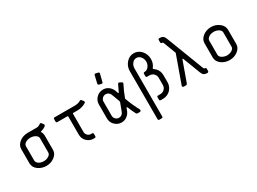

<svg xmlns="http://www.w3.org/2000/svg" viewBox="-42 -1330 2958 2210"><g transform="rotate(-30 1437.0 -225.5)"><path d="M312 -124.5V-312Q312 -339.8 282.5 -357.2Q252.9 -374.5 217.8 -374.5Q182.6 -374.5 154.1 -357.9Q125.5 -341.3 125.5 -312V-124.5Q125.5 -100.6 150.4 -82Q176.3 -62.5 218.8 -62Q252.9 -62 282.5 -79.3Q312 -96.7 312 -124.5ZM374.5 -312V-124.5Q374.5 -71.8 327.4 -35.9Q280.3 0 218.8 0Q156.7 0 109.4 -35.2Q62 -70.3 62 -124.5V-312Q62 -365.7 109.4 -401.9Q156.7 -438 218.8 -438H343.3Q365.2 -438 391.1 -457.5Q403.3 -466.8 414.1 -453.1L431.6 -429.7Q440.9 -415 419.9 -400.4Q395 -382.8 364.3 -376.5Q361.3 -376.5 359.1 -373.3Q356.9 -370.1 358.9 -367.2Q374.5 -342.3 374.5 -312Z M874.5 -45.4V-16.6Q874.5 0 857.9 0H843.3Q792.5 0 755.6 -36.4Q718.8 -72.8 718.8 -124.5V-366.2Q718.8 -374.5 710.4 -374.5H578.6Q562 -374.5 562 -391.1V-421.4Q562 -438 578.6 -438H843.3Q894 -438 923.3 -457.5Q935.5 -464.8 944.8 -454.6L962.9 -431.6Q973.1 -418 959.5 -406.7Q907.7 -374.5 843.3 -374.5H789.6Q781.2 -374.5 781.2 -366.2V-124.5Q781.2 -99.6 799.8 -80.8Q818.4 -62 843.3 -62H857.9Q874.5 -62 874.5 -45.4Z M1196.3 -528.3 1219.2 -626.5Q1224.6 -644 1240.2 -639.2L1269 -632.8Q1284.7 -629.9 1281.7 -612.3L1256.8 -513.7Q1253.9 -498 1237.8 -501L1209 -508.3Q1193.4 -512.7 1196.3 -528.3ZM1092.8 -124.5V-312Q1092.8 -362.8 1130.1 -399.7Q1167.5 -436.5 1218.8 -436.5Q1259.3 -436.5 1290.3 -413.3Q1321.3 -390.1 1335.9 -355L1349.1 -317.4Q1350.1 -313.5 1355.5 -313.5Q1359.4 -313.5 1360.8 -317.4Q1396 -393.1 1402.3 -404.8Q1409.7 -418.5 1423.8 -413.1L1449.7 -399.4Q1464.4 -391.1 1457 -377.4Q1416.5 -297.4 1389.6 -224.1Q1386.7 -217.8 1389.6 -211.4Q1429.2 -104.5 1473.6 -23.9Q1477.5 -15.6 1471.9 -7.8Q1466.3 0 1459 0H1430.2Q1415.5 0 1409.2 -12.2Q1383.3 -62 1360.8 -119.1Q1358.9 -122.1 1354.5 -122.3Q1350.1 -122.6 1349.1 -118.2L1335.9 -82Q1321.3 -46.9 1290 -23.4Q1258.8 0 1218.8 0Q1167 0 1129.9 -36.4Q1092.8 -72.8 1092.8 -124.5ZM1155.3 -312V-124.5Q1155.3 -99.6 1173.8 -80.8Q1192.4 -62 1218.8 -62Q1238.3 -62 1254.4 -74Q1270.5 -85.9 1276.9 -103.5L1294.4 -149.4Q1309.1 -191.9 1317.9 -212.9Q1319.8 -219.2 1317.9 -224.1Q1308.6 -248 1294.4 -288.6L1276.9 -334Q1271.5 -350.6 1255.4 -362.5Q1239.3 -374.5 1218.8 -374.5Q1192.9 -374.5 1174.1 -356.2Q1155.3 -337.9 1155.3 -312Z M1905.3 -231.4V-138.2Q1905.3 -81.1 1864.7 -38.6Q1823.2 2 1765.1 2H1735.4Q1718.8 2 1718.8 -13.7V-43.5Q1718.8 -60.1 1735.4 -60.1H1765.1Q1798.3 -60.1 1820.6 -83Q1842.8 -106 1842.8 -138.2V-231.4Q1842.8 -264.6 1820.1 -287.4Q1797.4 -310.1 1765.1 -310.1H1735.4Q1718.8 -310.1 1718.8 -326.7V-356Q1718.8 -372.6 1735.4 -372.6Q1767.6 -372.6 1789.8 -401.1Q1812 -429.7 1812 -465.8Q1812 -502 1789.6 -530.5Q1767.1 -559.1 1733.9 -559.1Q1699.7 -559.1 1677.5 -530.5Q1655.3 -502 1655.3 -465.8V172.4Q1655.3 189 1638.7 189H1609.4Q1592.8 189 1592.8 172.4V-465.8Q1592.8 -527.8 1633.8 -574.7Q1674.8 -621.6 1733.9 -621.6Q1793 -621.6 1833.5 -575.2Q1874 -528.8 1874 -465.8Q1874 -406.7 1839.8 -364.3Q1833.5 -356 1838.9 -351.6Q1841.8 -349.6 1864.7 -331.1Q1905.3 -290.5 1905.3 -231.4Z M2374 -45.4V-16.6Q2374 -10.3 2368.9 -5.1Q2363.8 0 2356.4 0Q2327.6 0 2311.3 -11Q2294.9 -22 2284.7 -49.8L2196.8 -278.8Q2194.8 -284.2 2190.9 -284.2Q2187 -284.2 2185.1 -278.8L2090.8 -15.6Q2084.5 0 2068.8 0H2043Q2033.7 0 2028.1 -6.8Q2022.5 -13.7 2026.4 -22L2155.3 -381.8Q2156.2 -382.8 2155.3 -386.7L2091.8 -551.8Q2087.9 -562 2077.1 -562Q2060.5 -562 2060.5 -578.6V-607.9Q2060.5 -624.5 2078.1 -624.5Q2106.9 -624.5 2122.8 -614Q2138.7 -603.5 2149.9 -574.7L2342.8 -72.8Q2346.7 -62.5 2357.4 -62Q2374 -62 2374 -45.4Z M2748 -124.5V-312Q2748 -339.8 2719 -357.2Q2689.9 -374.5 2654.8 -374.5Q2611.3 -374.5 2585.4 -353.5Q2560.5 -335 2560.5 -312V-124.5Q2560.5 -97.7 2591.1 -79.8Q2621.6 -62 2654.8 -62Q2689 -62 2718.5 -79.3Q2748 -96.7 2748 -124.5ZM2810.5 -312V-124.5Q2810.5 -71.8 2763.4 -35.9Q2716.3 0 2654.8 0Q2592.8 0 2545.4 -35.2Q2498 -70.3 2498 -124.5V-312Q2498 -365.7 2545.4 -401.9Q2592.8 -438 2654.8 -438Q2715.8 -438 2763.2 -401.4Q2810.5 -364.7 2810.5 -312Z"/></g></svg>

Font: GOSTRUS
Style: type_B
Weight: 400
Designer: Юрий и Татьяна Кривогуз
Version: Version 02.00